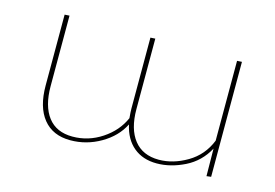

<svg xmlns="http://www.w3.org/2000/svg" viewBox="-64 -530 939 655"><g transform="rotate(15 406.0 -202.0)"><path d="M719 -407V-1L703 1L702 -96Q675 -46 625.5 -21.5Q576 3 527 3Q478 3 445.5 -24Q413 -51 402 -101Q379 -55 329 -26Q279 3 222 3Q160 3 126.5 -38.5Q93 -80 93 -156V-406L110 -407V-158Q110 -88 139.5 -49.5Q169 -11 226 -11Q282 -11 329.5 -42.5Q377 -74 398 -122Q396 -144 396 -156V-406L413 -407V-158Q413 -88 443.5 -49.5Q474 -11 531 -11Q581 -11 630.5 -40Q680 -69 702 -124V-406Z"/></g></svg>

Font: Ysabeau Infant Thin
Style: Regular
Weight: 200
Designer: Christian Thalmann (Catharsis Fonts)
Version: Version 0.003